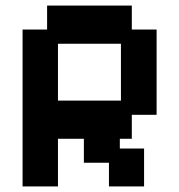

<svg xmlns="http://www.w3.org/2000/svg" viewBox="-20 -658 643 689"><path d="M61 11V-552H149V-638H453V-552H542V-246H453V-160H410V-125H497V11H371V-74H281V-160H188V11ZM188 -297H414V-501H188Z"/></svg>

Font: Pixelify Sans
Style: Bold
Weight: 700
Designer: Stefie Justprince
Foundry: Typecalism Foundryline
Version: Version 1.000